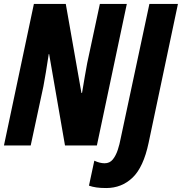

<svg xmlns="http://www.w3.org/2000/svg" viewBox="-23 -734 918 969"><path d="M-3 0 148 -714H309L388 -265H391Q398 -308 405 -348Q412 -388 417 -415L481 -714H617L466 0H305L225 -461H223Q216 -413 208.5 -369Q201 -325 196 -298L132 0ZM513 215Q484 215 463.5 212Q443 209 426 203L453 77Q481 90 505 90Q531 90 546.5 70.5Q562 51 571.5 22Q581 -7 586 -35L731 -714H875L727 -13Q701 110 646 162.5Q591 215 513 215Z"/></svg>

Font: Noto Sans ExtraCondensed ExtraBold
Style: Italic
Weight: 800
Width: 2
Italic angle: -12°
Designer: Monotype Design Team
Foundry: Monotype Imaging Inc.
Version: Version 2.013; ttfautohint (v1.8.4.7-5d5b)